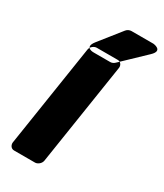

<svg xmlns="http://www.w3.org/2000/svg" viewBox="-237 -1030 988 1158"><g transform="rotate(30 256.5 -451.0)"><path d="M213 38C229 38 252 23 256 0L366 -711C368 -727 358 -748 335 -748H189C173 -748 150 -734 146 -711L36 0C34 16 44 38 67 38ZM320 -940H473C473 -940 549 -933 491 -878L333 -727C325 -719 313 -714 303 -714H188C188 -714 117 -711 165 -772L285 -923C294 -934 308 -940 320 -940Z"/></g></svg>

Font: Asimov Print
Style: EIt
Weight: 500
Designer: Google
Version: Version 2.000980; 2014